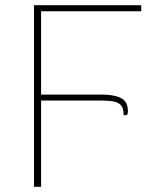

<svg xmlns="http://www.w3.org/2000/svg" viewBox="-20 -723 606 743"><path d="M526.5 -703V-679.5H139V-357H368.5Q401 -357 421.8 -352.5Q442.5 -348 454.2 -339.8Q466 -331.5 470.5 -319.5Q475 -307.5 475 -292.5Q475 -284 473 -280.5Q471 -277 465.5 -277H458.5Q458.5 -293 454.8 -304Q451 -315 441.2 -321.8Q431.5 -328.5 414 -331.2Q396.5 -334 368 -334H139V0H111.5V-703Z"/></svg>

Font: Lato Thin
Style: Regular
Weight: 200
Designer: Lukasz Dziedzic
Foundry: tyPoland Lukasz Dziedzic
Version: Version 2.007; 2014-02-27